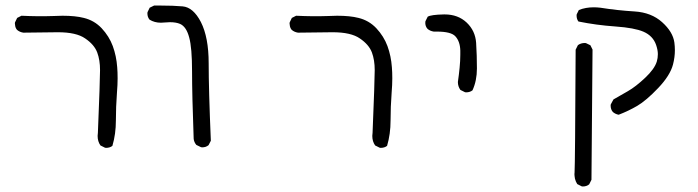

<svg xmlns="http://www.w3.org/2000/svg" viewBox="-20 -426 2540 699"><path d="M64.9 -307.1Q150.4 -308.6 190.9 -308.6Q257.8 -308.6 290 -286.1Q323.2 -263.7 334 -234.9Q344.2 -207.5 344.2 -170.7Q344.2 -133.8 336.4 57.1Q335.4 66.4 335.4 68.8Q335.4 88.9 345.7 103.5L362.3 111.8Q364.3 112.3 366.2 112.3Q379.9 112.3 389.2 105Q401.9 62 401.9 12.7Q401.9 -36.6 405.8 -88.4Q408.2 -117.7 408.2 -140.6Q408.2 -163.6 406.7 -181.2Q403.8 -222.2 390.6 -258.3Q377.4 -293.9 350.1 -323.2Q323.2 -351.6 285.2 -360.8Q254.4 -368.7 207.5 -368.7Q195.8 -368.7 174.8 -367.7Q119.1 -365.7 58.1 -368.7L42.5 -360.8L34.7 -344.7Q34.2 -342.8 34.2 -341.6Q34.2 -340.3 34.4 -338.9Q34.7 -337.4 34.9 -335.2Q35.2 -333 35.4 -331.1Q35.6 -329.1 36.4 -327.1Q37.1 -325.2 38.1 -323.2Q39.6 -319.8 42.5 -316.9Q51.8 -309.1 64.9 -307.1Z M727.5 108.9Q733.9 106.9 739.3 102.5L747.6 86.4Q739.7 -101.1 739.7 -195.6Q739.7 -290 711.4 -345.7Q683.6 -399.4 645 -402.8Q610.8 -405.8 563.5 -405.8Q552.7 -405.8 541 -405.8L524.9 -397.9L517.1 -381.8Q516.6 -379.9 516.6 -377.9Q516.6 -363.8 524.4 -354.5Q542.5 -343.3 565.9 -343.3Q571.8 -343.3 580.6 -344.2Q589.4 -345.2 598.6 -345.2Q621.1 -345.2 635.7 -338.9Q658.7 -328.6 668.9 -289.1Q679.2 -252 679.2 -166Q679.2 -81.1 685.1 79.6Q686.5 91.8 694.8 101.6L711.9 109.9Q713.9 110.4 716.1 110.4Q718.3 110.4 721.2 110.1Q724.1 109.9 727.5 108.9Z M1064.9 -307.1Q1150.4 -308.6 1190.9 -308.6Q1257.8 -308.6 1290 -286.1Q1323.2 -263.7 1334 -234.9Q1344.2 -207.5 1344.2 -170.7Q1344.2 -133.8 1336.4 57.1Q1335.4 66.4 1335.4 68.8Q1335.4 88.9 1345.7 103.5L1362.3 111.8Q1364.3 112.3 1366.2 112.3Q1379.9 112.3 1389.2 105Q1401.9 62 1401.9 12.7Q1401.9 -36.6 1405.8 -88.4Q1408.2 -117.7 1408.2 -140.6Q1408.2 -163.6 1406.7 -181.2Q1403.8 -222.2 1390.6 -258.3Q1377.4 -293.9 1350.1 -323.2Q1323.2 -351.6 1285.2 -360.8Q1254.4 -368.7 1207.5 -368.7Q1195.8 -368.7 1174.8 -367.7Q1119.1 -365.7 1058.1 -368.7L1042.5 -360.8L1034.7 -344.7Q1034.2 -342.8 1034.2 -341.6Q1034.2 -340.3 1034.4 -338.9Q1034.7 -337.4 1034.9 -335.2Q1035.2 -333 1035.4 -331.1Q1035.6 -329.1 1036.4 -327.1Q1037.1 -325.2 1038.1 -323.2Q1039.6 -319.8 1042.5 -316.9Q1051.8 -309.1 1064.9 -307.1Z M1676.8 -89.8Q1690.9 -89.8 1700.2 -97.2Q1716.3 -132.3 1716.3 -176.8Q1716.3 -223.6 1713.4 -270Q1710.4 -314 1679 -343.8Q1647.5 -373.5 1599.1 -373.5Q1597.7 -373.5 1596.2 -373.5Q1549.3 -372.6 1537.1 -365.2L1528.8 -348.6Q1528.3 -346.7 1528.3 -342.3Q1528.3 -337.9 1530 -332Q1531.7 -326.2 1536.6 -320.8Q1545.9 -313 1559.1 -311Q1564.9 -311 1570.3 -311Q1622.1 -311 1637.7 -293.9Q1654.8 -275.4 1655.8 -242.2Q1655.8 -234.9 1655.8 -227.1Q1655.8 -204.6 1653.3 -179.7Q1650.9 -154.8 1647 -127.4Q1647 -111.3 1656.2 -98.6L1672.9 -90.3Q1674.8 -89.8 1676.8 -89.8Z M2101.6 252.9Q2115.7 252.9 2125 245.1L2133.3 228.5L2137.2 -245.6L2129.4 -261.2L2113.3 -269Q2111.3 -269.5 2109.4 -269.5Q2094.7 -269.5 2084 -261.7L2075.7 -245.1Q2073.7 174.3 2071.8 201.7Q2071.3 205.1 2071.3 208Q2071.3 210.9 2071.8 215.1Q2072.3 219.2 2073.2 224.6Q2075.7 234.9 2081.5 244.1L2097.7 252.4Q2099.6 252.9 2101.6 252.9ZM2437 -243.2Q2437 -257.3 2435.1 -271.5Q2429.7 -310.1 2390.6 -345.2Q2351.6 -380.4 2290.5 -384.3Q2226.6 -388.2 2166 -397.9Q2153.3 -399.4 2141.6 -399.4Q2111.8 -399.4 2087.4 -389.6L2079.6 -374Q2079.1 -372.1 2079.1 -370.1Q2079.1 -356.4 2085.9 -347.7Q2150.9 -334.5 2220.5 -329.6Q2290 -324.7 2322.8 -310.5Q2357.4 -295.4 2368.7 -262.2Q2375 -243.7 2375 -229Q2375 -214.4 2371.1 -201.7Q2362.8 -174.8 2328.6 -142.6Q2294.4 -110.4 2266.1 -94.2L2213.4 -64L2203.6 -45.9Q2203.1 -43.9 2203.1 -42Q2203.1 -27.3 2211.4 -18.1Q2220.7 -10.3 2232.4 -8.3Q2268.1 -22 2299.8 -40.5Q2332.5 -59.6 2376.2 -105.5Q2419.9 -151.4 2430.2 -191.4Q2437 -217.8 2437 -243.2Z"/></svg>

Font: Bakudai
Style: ExtraLight
Weight: 200
Version: Version 1.48